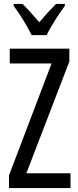

<svg xmlns="http://www.w3.org/2000/svg" viewBox="-20 -963 401 983"><path d="M142 -783H219C240 -829 282 -892 312 -933V-943H267C233 -908 215 -889 181 -849C151 -883 120 -920 95 -943H50V-933C85 -886 121 -827 142 -783ZM341 0V-76H115L335 -648V-714H30V-638H244L26 -65V0Z"/></svg>

Font: Noto Sans Telugu ExtraCondensed
Style: Regular
Weight: 400
Width: 2
Designer: Jelle Bosma - Monotype Design Team
Foundry: Monotype Imaging Inc.
Version: Version 2.005